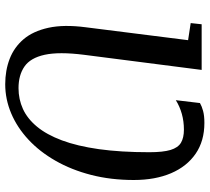

<svg xmlns="http://www.w3.org/2000/svg" viewBox="-54 -740 804 736"><g transform="rotate(90 348.0 -372.0)"><path d="M303 10Q250 10 205.8 -7Q161.5 -24 130.5 -60.2Q99.5 -96.5 86.5 -155.5Q73.5 -214.5 84.5 -298.5L134 -691L68.5 -701L73 -743H248L190 -291.5Q178 -196 190 -141.2Q202 -86.5 235 -63.8Q268 -41 318 -41Q360.5 -41 397.8 -58Q435 -75 465.5 -111.8Q496 -148.5 518 -207.2Q540 -266 551.8 -349.2Q563.5 -432.5 563.5 -542.5Q563.5 -595 554.8 -623.8Q546 -652.5 527 -663.8Q508 -675 477 -675Q445 -675 416.5 -667Q388 -659 364 -644L375 -736.5Q387 -743.5 405.2 -748.5Q423.5 -753.5 451 -753.5Q520.5 -753.5 569.2 -720Q618 -686.5 644 -625.8Q670 -565 670 -483Q670 -395 650.5 -319.2Q631 -243.5 596.2 -182.8Q561.5 -122 515.2 -79Q469 -36 414.8 -13Q360.5 10 303 10Z"/></g></svg>

Font: Merriweather 28pt
Style: Italic
Weight: 400
Italic angle: -7.8°
Version: Version 2.101